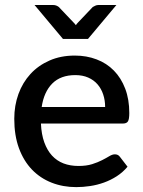

<svg xmlns="http://www.w3.org/2000/svg" viewBox="-20 -740 571 767"><path d="M279 -518C241.3 -518 207.6 -511.4 177.8 -498.2C147.9 -485.1 122.6 -467.2 101.7 -444.5C80.9 -421.8 64.9 -395.2 53.7 -364.5C42.6 -333.8 37 -300.8 37 -265.5C37 -221.2 43.2 -182 55.7 -148C68.2 -114 85.6 -85.5 107.7 -62.5C129.9 -39.5 156.1 -22.1 186.2 -10.3C216.4 1.6 249.2 7.5 284.5 7.5C302.5 7.5 321 6.1 340 3.2C359 0.4 377.5 -4.3 395.5 -10.8C413.5 -17.3 430.5 -25.7 446.5 -36C462.5 -46.3 476.8 -59 489.5 -74L459 -113.5C454.3 -120.2 447.7 -123.5 439 -123.5C432.3 -123.5 425 -121.1 417 -116.3C409 -111.4 399.3 -106.1 388 -100.3C376.7 -94.4 363.3 -89.1 348 -84.2C332.7 -79.4 314.5 -77 293.5 -77C271.5 -77 251.6 -80.4 233.7 -87.2C215.9 -94.1 200.6 -104.5 187.7 -118.5C174.9 -132.5 164.7 -150.1 157 -171.2C149.3 -192.4 144.8 -217.5 143.5 -246.5H471C480.7 -246.5 487.3 -249.3 491 -255C494.7 -260.7 496.5 -271.8 496.5 -288.5C496.5 -324.8 491.1 -357.2 480.2 -385.7C469.4 -414.2 454.3 -438.3 435 -458C415.7 -477.7 392.7 -492.6 366 -502.7C339.3 -512.9 310.3 -518 279 -518ZM281 -440C300.3 -440 317.4 -436.7 332.2 -430.2C347.1 -423.7 359.5 -414.7 369.5 -403.2C379.5 -391.7 387.1 -378.2 392.2 -362.7C397.4 -347.2 400 -330.5 400 -312.5H146.5C152.5 -352.8 166.7 -384.2 189 -406.5C211.3 -428.8 242 -440 281 -440ZM118 -720 231.5 -584.5H331.5L445 -720H373C368.7 -720 364.5 -719.1 360.5 -717.2C356.5 -715.4 353.2 -713.7 350.5 -712L292.5 -651C288.8 -647.3 285.7 -643.5 283 -639.5C281.3 -641.8 279.7 -643.9 278 -645.8C276.3 -647.6 274.7 -649.3 273 -651L215 -712C212.7 -714 209.5 -715.8 205.5 -717.5C201.5 -719.2 197.2 -720 192.5 -720Z"/></svg>

Font: Lato Semibold
Style: Regular
Weight: 600
Designer: Lukasz Dziedzic
Foundry: tyPoland Lukasz Dziedzic
Version: Version 2.006; 2014-01-15